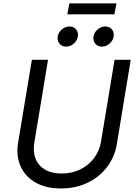

<svg xmlns="http://www.w3.org/2000/svg" viewBox="-20 -1071 784 1103"><path d="M330.6 11.7Q243.2 11.7 183.6 -22.7Q124 -57.1 97.9 -116.7Q71.8 -176.3 84 -251L163.1 -727.5H255.9L177.2 -252Q168.5 -198.7 184.6 -158.7Q200.7 -118.7 238.8 -96.4Q276.9 -74.2 334 -74.2Q394 -74.2 441.9 -98.1Q489.7 -122.1 520.8 -163.6Q551.8 -205.1 560.5 -258.3L638.2 -727.5H731L651.4 -244.6Q639.2 -169.4 595 -111.6Q550.8 -53.7 482.9 -21Q415 11.7 330.6 11.7ZM565.4 -803.2Q541.5 -803.2 527.3 -820.3Q513.2 -837.4 517.1 -861.3Q521 -885.3 541 -902.1Q561 -918.9 585 -918.9Q608.9 -918.9 622.8 -902.1Q636.7 -885.3 632.8 -861.3Q628.9 -837.4 609.1 -820.3Q589.4 -803.2 565.4 -803.2ZM359.9 -803.2Q335.9 -803.2 321.8 -820.3Q307.6 -837.4 311.5 -861.3Q315.4 -885.3 335.4 -902.1Q355.5 -918.9 379.4 -918.9Q403.3 -918.9 417.2 -902.1Q431.2 -885.3 427.2 -861.3Q423.3 -837.4 403.6 -820.3Q383.8 -803.2 359.9 -803.2ZM648.9 -1051.3 637.2 -988.8H366.7L378.4 -1051.3Z"/></svg>

Font: Adwaita Sans
Style: Italic
Weight: 400
Italic angle: -9.39999°
Designer: Rasmus Andersson
Foundry: rsms
Version: Version 4.001;git-9221beed3